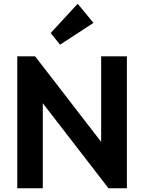

<svg xmlns="http://www.w3.org/2000/svg" viewBox="-20 -1003 767 1023"><path d="M72 0H208V-453L558 0H656V-703H519V-247L167 -703H72ZM250 -827 300 -765 478 -881 394 -983Z"/></svg>

Font: MV Cash SemiBold
Style: Regular
Weight: 600
Designer: Rodrigo Fuenzalida
Foundry: fragTYPE
Version: Version 1.100;Glyphs 3.1.2 (3151)